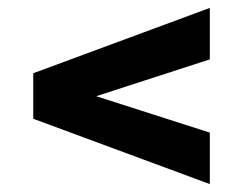

<svg xmlns="http://www.w3.org/2000/svg" viewBox="-20 -584 614 485"><path d="M510 -249V-119L64 -284V-399L510 -564V-434L223 -341Z"/></svg>

Font: Montagu Slab
Style: Bold
Weight: 700
Designer: Florian Karsten
Foundry: Florian Karsten
Version: Version 1.000